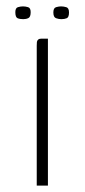

<svg xmlns="http://www.w3.org/2000/svg" viewBox="-20 -581 265 601"><path d="M95 0Q95 -109 95 -218.5Q95 -328 95 -438Q95 -445 95.5 -449.5Q96 -454 99.5 -457Q103 -460 109 -460H130V0ZM172 -521Q164 -521 155.5 -524Q147 -527 147 -542Q147 -556 155.5 -558.5Q164 -561 171 -561Q179 -561 187.5 -558.5Q196 -556 196 -542Q196 -527 189 -524Q182 -521 172 -521ZM53 -521Q42 -521 35 -524Q28 -527 28 -543Q28 -556 36 -558.5Q44 -561 52 -561Q60 -561 68 -558.5Q76 -556 76 -543Q76 -528 69 -524.5Q62 -521 53 -521Z"/></svg>

Font: Genos ExtraLight
Style: Regular
Weight: 250
Designer: Robert E. Leuschke
Foundry: Robert E. Leuschke
Version: Version 1.010